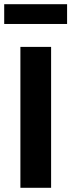

<svg xmlns="http://www.w3.org/2000/svg" viewBox="-39 -893 339 913"><path d="M58 -670V0H204V-670ZM-19 -779H280V-873H-19Z"/></svg>

Font: LT Wave Bold
Style: Regular
Weight: 700
Designer: Daniel Lyons
Version: Version 2.5 (Glyphs App)